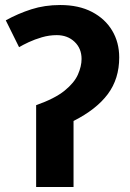

<svg xmlns="http://www.w3.org/2000/svg" viewBox="-20 -745 519 765"><path d="M220 -725Q294 -725 346.5 -697.5Q399 -670 427 -623Q455 -576 455 -516Q455 -431 409.5 -370Q364 -309 273 -263V0H124V-326Q198 -352 237 -383.5Q276 -415 290.5 -448Q305 -481 305 -510Q305 -552 277 -578.5Q249 -605 206 -605Q176 -605 147 -596.5Q118 -588 94.5 -577Q71 -566 56 -557L3 -664Q52 -691 105 -708Q158 -725 220 -725Z"/></svg>

Font: RS Noto Sans
Style: Bold
Weight: 700
Designer: Monotype Design Team
Foundry: Monotype Imaging Inc.
Version: Version 3.10